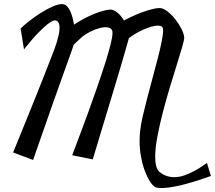

<svg xmlns="http://www.w3.org/2000/svg" viewBox="-20 -779 1062 949"><path d="M1022.5 90.8Q970.7 109.4 931.2 121.1Q891.6 132.8 862.3 139.2Q833 145.5 812.5 147.9Q792 150.4 779.3 150.4Q769.5 150.4 764.2 149.9Q758.8 149.4 754.9 148.4Q751 147.5 748 146.5Q733.4 137.7 719.7 115.7Q706.1 93.8 694.8 63Q683.6 32.2 676.8 -5.4Q669.9 -43 669.9 -84Q669.9 -109.4 672.9 -132.8Q675.8 -162.1 685.5 -204.6Q695.3 -247.1 708 -295.4Q720.7 -343.8 734.4 -394.5Q748 -445.3 759.8 -490.7Q771.5 -536.1 778.8 -572.3Q786.1 -608.4 786.1 -627.9Q786.1 -638.7 783.2 -643.6Q778.3 -652.3 760.7 -652.3Q747.1 -652.3 729.5 -647.5Q711.9 -642.6 692.4 -634.3Q672.9 -626 653.3 -614.7Q633.8 -603.5 617.2 -590.8Q609.4 -562.5 587.9 -488.3Q579.1 -457 565.4 -412.1Q551.8 -367.2 533.7 -306.6Q515.6 -246.1 491.7 -168Q467.8 -89.8 438.5 8.8L336.9 -11.7Q350.6 -48.8 371.1 -102.5Q391.6 -156.2 413.6 -216.8Q435.5 -277.3 457.5 -340.3Q479.5 -403.3 497.1 -458Q514.6 -512.7 525.4 -554.7Q536.1 -596.7 536.1 -616.2Q536.1 -624 535.2 -626Q531.2 -636.7 522.5 -640.6Q513.7 -644.5 502 -644.5Q487.3 -644.5 470.2 -639.6Q453.1 -634.8 437 -627.4Q420.9 -620.1 406.7 -611.3Q392.6 -602.5 384.8 -595.7Q377 -588.9 366.7 -579.1Q356.4 -569.3 344.7 -558.6Q335.9 -531.2 310.5 -461.9Q299.8 -431.6 284.7 -389.6Q269.5 -347.7 249 -289.6Q228.5 -231.4 202.6 -157.2Q176.8 -83 143.6 11.7L44.9 -25.4Q83 -119.1 112.8 -192.4Q142.6 -265.6 165 -321.8Q187.5 -377.9 203.1 -418Q218.8 -458 229.5 -485.4Q254.9 -549.8 260.7 -570.3Q265.6 -586.9 270 -606.4Q274.4 -626 274.4 -641.6Q274.4 -657.2 269 -667.5Q263.7 -677.7 251 -678.7Q249 -678.7 240.7 -675.8Q232.4 -672.9 214.8 -659.2Q197.3 -645.5 168.9 -616.7Q140.6 -587.9 98.6 -535.2L82 -637.7Q96.7 -653.3 123.5 -674.3Q150.4 -695.3 180.2 -714.4Q210 -733.4 238.8 -746.1Q267.6 -758.8 287.1 -758.8Q291 -758.8 296.9 -756.8Q305.7 -754.9 313.5 -745.6Q321.3 -736.3 327.6 -722.7Q334 -709 338.4 -691.9Q342.8 -674.8 345.7 -657.2Q366.2 -670.9 391.1 -684.6Q416 -698.2 440.9 -708.5Q465.8 -718.8 488.3 -725.1Q510.7 -731.4 525.4 -731.4H529.3Q545.9 -729.5 563 -714.4Q580.1 -699.2 592.8 -677.7Q610.4 -687.5 634.8 -698.7Q659.2 -710 683.6 -718.8Q708 -727.5 730.5 -733.4Q752.9 -739.3 767.6 -739.3H768.6Q786.1 -739.3 807.1 -723.1Q828.1 -707 846.2 -684.1Q864.3 -661.1 877 -636.2Q889.6 -611.3 890.6 -592.8Q890.6 -582 880.4 -546.4Q870.1 -510.7 854 -459.5Q837.9 -408.2 819.3 -346.7Q800.8 -285.2 784.7 -223.1Q768.6 -161.1 757.8 -103.5Q747.1 -45.9 747.1 -3.9Q747.1 49.8 766.6 69.3Q784.2 84 802.7 90.3Q821.3 96.7 840.8 96.7Q867.2 96.7 892.6 87.4Q918 78.1 939.9 66.4Q961.9 54.7 978.5 43Q995.1 31.2 1002.9 26.4Z"/></svg>

Font: Miniver
Style: Regular
Weight: 400
Designer: Dathan Boardman
Foundry: Open Window
Version: Version 1.000